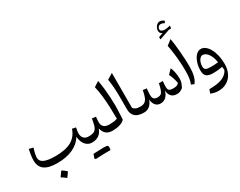

<svg xmlns="http://www.w3.org/2000/svg" viewBox="-141 -1829 3591 2870"><g transform="rotate(-30 1654.5 -393.5)"><path d="M783.7 -191.9Q723.6 -94.2 611.1 -43.7Q498.5 6.8 345.2 6.8Q194.3 6.8 123 -45.4Q51.8 -97.7 51.8 -207Q51.8 -242.2 58.3 -290.8Q64.9 -339.4 77.1 -391.6L148.4 -374Q133.8 -330.6 124 -286.4Q114.3 -242.2 114.3 -216.8Q114.3 -156.2 176.5 -127.2Q238.8 -98.1 368.2 -98.1Q544.4 -98.1 644.8 -153.1Q745.1 -208 787.6 -330.1L849.6 -316.9Q842.8 -282.2 839.4 -259.3Q835.9 -236.3 835.9 -219.2Q835.9 -166 865.2 -135.5Q894.5 -105 944.8 -105H945.3V0H944.8Q878.4 0 834.5 -52.5Q790.5 -105 783.7 -191.9ZM334 132.3Q372.1 147 416.5 190.9Q402.3 211.4 387.9 231.7Q373.5 252 357.9 272.9Q320.8 239.7 275.9 215.3Q291 193.8 305.2 173.8Q319.3 153.8 334 132.3Z M1073.2 233.9Q1004.9 233.9 871.1 240.7L853 224.1Q859.9 206.1 866 189.2Q872.1 172.4 878.4 155.8Q996.1 149.4 1051.5 149.4Q1106.9 149.4 1119.9 157.7Q1132.8 166 1132.8 188Q1132.8 210 1125 234.4ZM945.3 0Q928.7 0 928.7 -33.2V-71.8Q928.7 -105 945.3 -105Q992.2 -105 1022 -113.5Q1051.8 -122.1 1070.1 -144.5Q1088.4 -167 1099.9 -208.3Q1111.3 -249.5 1122.1 -314.5L1187.5 -306.6Q1184.6 -279.3 1182.9 -255.4Q1181.2 -231.4 1181.2 -212.4Q1181.2 -162.6 1210.9 -133.8Q1240.7 -105 1304.2 -105H1304.7V0H1304.2Q1232.4 0 1192.4 -32.5Q1152.3 -64.9 1135.3 -133.3Q1089.8 0 945.3 0Z M1481.9 -753.4Q1495.6 -688.5 1504.4 -609.9Q1513.2 -531.2 1517.6 -451.7Q1522 -372.1 1522 -303.7Q1522 -290.5 1521.2 -262.7Q1520.5 -234.9 1519 -200Q1517.6 -165 1515.9 -129.9Q1514.2 -94.7 1511.7 -66.4Q1480.5 -33.2 1424.3 -16.6Q1368.2 0 1304.7 0Q1288.1 0 1288.1 -33.2V-71.8Q1288.1 -105 1304.7 -105Q1342.8 -105 1380.1 -109.1Q1417.5 -113.3 1442.9 -125Q1442.9 -222.2 1438.7 -324.5Q1434.6 -426.8 1423.8 -522.9Q1413.1 -619.1 1394 -696.3Z M1720.2 -754.4V-151.4Q1734.9 -130.4 1762.7 -117.7Q1790.5 -105 1842.8 -105H1843.3V0H1842.8Q1740.7 0 1692.4 -44.2Q1644 -88.4 1644 -172.4V-380.9Q1644 -565.4 1620.6 -693.4Z M2408.2 6.8Q2285.2 6.8 2274.9 -130.4Q2259.8 -65.4 2219.7 -29.3Q2179.7 6.8 2127.4 6.8Q2074.2 6.8 2042.2 -28.6Q2010.3 -64 2003.9 -130.4Q1979 -63 1938 -31.5Q1897 0 1843.3 0Q1826.7 0 1826.7 -33.2V-71.8Q1826.7 -105 1843.3 -105Q1887.7 -105 1915.8 -123.8Q1943.8 -142.6 1961.7 -185.5Q1979.5 -228.5 1992.7 -301.3L2056.6 -293.5Q2053.7 -266.6 2051.5 -235.4Q2049.3 -204.1 2049.3 -187Q2049.3 -138.2 2068.1 -116.7Q2086.9 -95.2 2132.8 -95.2Q2167.5 -95.2 2188.5 -109.9Q2209.5 -124.5 2223.9 -162.4Q2238.3 -200.2 2252 -269H2319.8Q2317.4 -252.4 2315.2 -221.9Q2313 -191.4 2313 -171.9Q2313 -127 2331.8 -111.1Q2350.6 -95.2 2404.8 -95.2Q2443.4 -95.2 2463.4 -103Q2483.4 -110.8 2500.5 -131.8Q2483.4 -225.6 2444.8 -300.3L2516.6 -375.5Q2534.7 -334 2545.4 -282.7Q2556.2 -231.4 2556.2 -170.4Q2556.2 -140.6 2548.1 -112.8Q2540 -85 2514.6 -35.6Q2488.3 -13.7 2463.9 -3.4Q2439.5 6.8 2408.2 6.8Z M2732.9 -754.4Q2741.2 -710.4 2748.8 -647.2Q2756.3 -584 2762.2 -514.2Q2768.1 -444.3 2771.2 -378.7Q2774.4 -313 2774.4 -264.6Q2774.4 -170.4 2757.6 -101.3Q2740.7 -32.2 2704.6 8.3L2656.7 -12.2Q2674.3 -54.7 2682.1 -104Q2689.9 -153.3 2689.9 -231.4Q2689.9 -300.8 2684.8 -379.4Q2679.7 -458 2669.9 -537.1Q2660.2 -616.2 2645.5 -687ZM2659.2 -964.4Q2659.2 -943.4 2679.2 -930.9Q2699.2 -918.5 2726.1 -918.5Q2764.6 -918.5 2826.2 -933.1L2818.8 -887.2L2778.8 -886.2L2599.6 -824.7V-865.2L2674.8 -891.1Q2630.9 -906.7 2630.9 -955.1Q2630.9 -981.4 2643.3 -1006.6Q2655.8 -1031.7 2676.3 -1048.1Q2696.8 -1064.5 2719.7 -1064.5Q2740.2 -1064.5 2756.8 -1058.3Q2773.4 -1052.2 2797.4 -1032.7L2775.9 -1002Q2759.3 -1013.2 2745.4 -1017.6Q2731.4 -1022 2718.3 -1022Q2690.9 -1022 2675 -1004.9Q2659.2 -987.8 2659.2 -964.4Z M2968.8 276.4Q2903.8 276.4 2837.9 248L2861.8 184.6Q3002 185.1 3081.8 153.3Q3161.6 121.6 3198.7 50.8Q3198.2 34.7 3196.8 21Q3195.3 7.3 3192.9 -9.3Q3156.2 -1.5 3115.5 2.7Q3074.7 6.8 3033.2 6.8Q2956.1 6.8 2920.2 -22Q2884.3 -50.8 2884.3 -120.6Q2884.3 -195.8 2906.2 -259.5Q2928.2 -323.2 2965.3 -362.1Q3002.4 -400.9 3048.3 -400.9Q3089.4 -400.9 3125.5 -372.8Q3161.6 -344.7 3189.2 -294.2Q3216.8 -243.7 3232.7 -176Q3248.5 -108.4 3248.5 -28.8Q3248.5 61.5 3214.4 130.4Q3180.2 199.2 3117.4 237.8Q3054.7 276.4 2968.8 276.4ZM3175.3 -99.1Q3159.2 -197.3 3118.2 -252.9Q3077.1 -308.6 3027.8 -308.6Q3003.4 -308.6 2982.9 -288.1Q2962.4 -267.6 2950.2 -234.1Q2938 -200.7 2938 -161.6Q2938 -120.6 2962.4 -106.2Q2986.8 -91.8 3044.9 -91.8Q3075.2 -91.8 3109.6 -93.3Q3144 -94.7 3175.3 -99.1Z"/></g></svg>

Font: Pinar-FD Medium
Style: Regular
Weight: 500
Designer: Amin Abedi
Version: Version 3.000